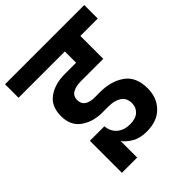

<svg xmlns="http://www.w3.org/2000/svg" viewBox="-253 -872 1085 1085"><g transform="rotate(-45 289.5 -329.5)"><path d="M286 -449Q249 -449 223.5 -435Q198 -421 198 -388Q198 -358 219.5 -343.5Q241 -329 277 -329H321Q409 -329 468 -287.5Q527 -246 527 -153Q527 -79 480.5 -31.5Q434 16 351 16Q297 16 261.5 -5Q226 -26 208 -51V81H86V-175H202Q206 -131 235.5 -105.5Q265 -80 314 -80Q358 -80 381.5 -101.5Q405 -123 405 -156Q405 -199 375 -218.5Q345 -238 297 -238H238Q167 -241 118 -278Q69 -315 69 -389Q69 -467 121 -504.5Q173 -542 252 -542H343V-632H-27V-740H606V-632H467V-449Z"/></g></svg>

Font: MSTAGE SemiBold
Style: Regular
Weight: 600
Designer: Ninad Kale (Devanagari), Jonny Pinhorn (Latin)
Foundry: Indian Type Foundry
Version: 4.004